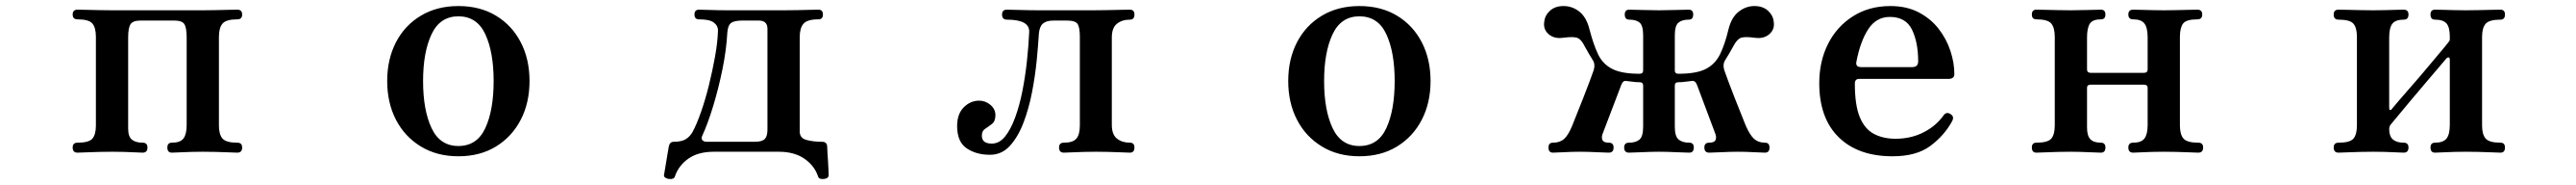

<svg xmlns="http://www.w3.org/2000/svg" viewBox="-20 -505 8541 612"><path d="M237 0Q221 0 221 -17Q221 -33 237 -33Q275 -33 286.5 -46.5Q298 -60 298 -90V-383Q298 -413 286.5 -427Q275 -441 237 -441Q221 -441 221 -457Q221 -473 237 -473Q244 -473 265 -472.5Q286 -472 310.5 -471.5Q335 -471 352 -471H652Q670 -471 694 -471.5Q718 -472 739 -472.5Q760 -473 767 -473Q783 -473 783 -457Q783 -441 767 -441Q730 -441 718 -427Q706 -413 706 -383V-90Q706 -60 718 -46.5Q730 -33 767 -33Q783 -33 783 -17Q783 0 767 0Q760 0 739 -1Q718 -2 694 -2.5Q670 -3 652 -3Q635 -3 614 -2.5Q593 -2 575.5 -1Q558 0 550 0Q535 0 535 -17Q535 -33 550 -33Q578 -33 588.5 -47Q599 -61 599 -92V-381Q599 -413 591.5 -425Q584 -437 558 -437H446Q421 -437 413 -425Q405 -413 405 -381V-80Q405 -53 417.5 -43Q430 -33 453 -33Q469 -33 469 -17Q469 0 453 0Q446 0 428.5 -1Q411 -2 390.5 -2.5Q370 -3 352 -3Q335 -3 310.5 -2.5Q286 -2 265 -1Q244 0 237 0Z M1500 12Q1429 12 1375.5 -20.5Q1322 -53 1293 -109Q1264 -165 1264 -237Q1264 -309 1293 -365Q1322 -421 1375.5 -453Q1429 -485 1500 -485Q1572 -485 1625 -453Q1678 -421 1707 -365Q1736 -309 1736 -237Q1736 -165 1707 -109Q1678 -53 1625 -20.5Q1572 12 1500 12ZM1500 -22Q1562 -22 1589.5 -81.5Q1617 -141 1617 -237Q1617 -332 1589.5 -391.5Q1562 -451 1500 -451Q1439 -451 1411 -391.5Q1383 -332 1383 -237Q1383 -141 1411 -81.5Q1439 -22 1500 -22Z M2198 87Q2191 86 2186 82.5Q2181 79 2182 74Q2183 70 2186 50Q2189 30 2193 8Q2197 -14 2198 -21Q2201 -36 2215 -36Q2240 -36 2254 -44.5Q2268 -53 2277 -69Q2290 -93 2304.5 -134Q2319 -175 2331 -223.5Q2343 -272 2351.5 -319.5Q2360 -367 2361 -405Q2361 -420 2347 -430.5Q2333 -441 2298 -441Q2283 -441 2283 -457Q2283 -473 2298 -473Q2309 -473 2336 -472Q2363 -471 2394 -471H2581Q2601 -471 2624.5 -471.5Q2648 -472 2667.5 -472.5Q2687 -473 2694 -473Q2709 -473 2709 -457Q2709 -441 2694 -441Q2657 -441 2644.5 -426.5Q2632 -412 2632 -382V-70Q2632 -48 2654.5 -42Q2677 -36 2706 -36Q2722 -36 2723 -21Q2723 -15 2724 -0.5Q2725 14 2726 30.5Q2727 47 2727.5 59.5Q2728 72 2728 74Q2728 85 2713 87Q2696 89 2693 79Q2681 43 2647.5 20Q2614 -3 2563 -3H2347Q2295 -3 2262.5 20Q2230 43 2218 79Q2215 89 2198 87ZM2324 -36H2483Q2507 -36 2516 -45Q2525 -54 2525 -76V-410Q2525 -437 2496 -437H2442Q2416 -437 2405 -429.5Q2394 -422 2392 -398Q2389 -341 2376 -277Q2363 -213 2345 -154Q2327 -95 2308 -54Q2305 -46 2309.5 -41Q2314 -36 2324 -36Z M3263 7Q3217 7 3185.5 -14.5Q3154 -36 3154 -88Q3154 -128 3176 -150Q3198 -172 3227 -172Q3248 -172 3264.5 -158Q3281 -144 3281 -124Q3281 -104 3269.5 -95Q3258 -86 3247 -79Q3236 -72 3236 -56Q3236 -30 3269 -30Q3294 -30 3313 -53.5Q3332 -77 3346.5 -116.5Q3361 -156 3370.5 -204Q3380 -252 3385.5 -303Q3391 -354 3393 -399Q3395 -440 3319 -440Q3303 -440 3303 -457Q3303 -473 3319 -473Q3330 -473 3362.5 -472Q3395 -471 3426 -471H3605Q3623 -471 3648.5 -471.5Q3674 -472 3697 -472.5Q3720 -473 3727 -473Q3742 -473 3742 -457Q3742 -440 3727 -440Q3701 -440 3684 -426.5Q3667 -413 3667 -381V-92Q3667 -60 3684 -46.5Q3701 -33 3727 -33Q3742 -33 3742 -17Q3742 0 3727 0Q3720 0 3699.5 -1Q3679 -2 3655.5 -2.5Q3632 -3 3615 -3Q3598 -3 3575.5 -2.5Q3553 -2 3534 -1Q3515 0 3508 0Q3492 0 3492 -17Q3492 -33 3508 -33Q3538 -33 3549.5 -46.5Q3561 -60 3561 -90V-383Q3561 -413 3554 -425Q3547 -437 3518 -437H3474Q3450 -437 3438.5 -427Q3427 -417 3425 -393Q3423 -357 3418 -306Q3413 -255 3402.5 -200.5Q3392 -146 3374 -99Q3356 -52 3329 -22.5Q3302 7 3263 7Z M4488 12Q4417 12 4363.5 -20.5Q4310 -53 4281 -109Q4252 -165 4252 -237Q4252 -309 4281 -365Q4310 -421 4363.5 -453Q4417 -485 4488 -485Q4560 -485 4613 -453Q4666 -421 4695 -365Q4724 -309 4724 -237Q4724 -165 4695 -109Q4666 -53 4613 -20.5Q4560 12 4488 12ZM4488 -22Q4550 -22 4577.5 -81.5Q4605 -141 4605 -237Q4605 -332 4577.5 -391.5Q4550 -451 4488 -451Q4427 -451 4399 -391.5Q4371 -332 4371 -237Q4371 -141 4399 -81.5Q4427 -22 4488 -22Z M5130 0Q5115 0 5115 -17Q5115 -33 5130 -33Q5153 -33 5167 -45.5Q5181 -58 5194 -90Q5197 -98 5207 -122.5Q5217 -147 5229 -177.5Q5241 -208 5251 -234.5Q5261 -261 5265 -273Q5271 -292 5262 -306Q5257 -314 5249.5 -326.5Q5242 -339 5235 -352Q5225 -373 5212.5 -379Q5200 -385 5163 -380Q5134 -376 5115.5 -392Q5097 -408 5101 -433Q5103 -454 5120 -469.5Q5137 -485 5165 -485Q5194 -485 5217.5 -466.5Q5241 -448 5251 -408Q5264 -358 5279.5 -325.5Q5295 -293 5326.5 -277Q5358 -261 5417 -261Q5429 -261 5429 -272V-388Q5429 -420 5417.5 -430Q5406 -440 5383 -440Q5368 -440 5368 -457Q5368 -473 5383 -473Q5394 -473 5425 -472Q5456 -471 5482 -471Q5508 -471 5537.5 -472Q5567 -473 5580 -473Q5595 -473 5595 -457Q5595 -440 5580 -440Q5558 -440 5546 -430Q5534 -420 5534 -388V-272Q5534 -261 5546 -261Q5606 -261 5637 -277Q5668 -293 5684 -325.5Q5700 -358 5712 -408Q5722 -448 5746 -466.5Q5770 -485 5798 -485Q5826 -485 5843 -469.5Q5860 -454 5862 -433Q5866 -408 5847.5 -392Q5829 -376 5800 -380Q5763 -385 5751 -379Q5739 -373 5728 -352Q5721 -339 5713.5 -326.5Q5706 -314 5701 -306Q5692 -292 5698 -273Q5702 -261 5712 -234.5Q5722 -208 5734 -177.5Q5746 -147 5756 -122.5Q5766 -98 5769 -90Q5783 -58 5797 -45.5Q5811 -33 5833 -33Q5848 -33 5848 -17Q5848 0 5833 0Q5822 0 5796 -1.5Q5770 -3 5744 -3Q5718 -3 5688.5 -1.5Q5659 0 5648 0Q5632 0 5632 -17Q5632 -33 5648 -33Q5666 -33 5669.5 -43Q5673 -53 5667 -66L5608 -223Q5602 -240 5589 -237Q5577 -236 5567.5 -234.5Q5558 -233 5546 -233Q5534 -233 5534 -222V-86Q5534 -54 5546.5 -43.5Q5559 -33 5582 -33Q5597 -33 5597 -17Q5597 0 5582 0Q5569 0 5538.5 -1.5Q5508 -3 5482 -3Q5456 -3 5424.5 -1.5Q5393 0 5382 0Q5366 0 5366 -17Q5366 -33 5382 -33Q5405 -33 5417 -43.5Q5429 -54 5429 -86V-222Q5429 -233 5417 -233Q5405 -233 5395.5 -234.5Q5386 -236 5374 -237Q5362 -240 5356 -223L5296 -66Q5290 -53 5293.5 -43Q5297 -33 5315 -33Q5331 -33 5331 -17Q5331 0 5315 0Q5305 0 5275 -1.5Q5245 -3 5219 -3Q5193 -3 5167 -1.5Q5141 0 5130 0Z M6256 12Q6142 12 6077.5 -51Q6013 -114 6013 -230Q6013 -302 6042 -359.5Q6071 -417 6124.5 -451Q6178 -485 6249 -485Q6303 -485 6343 -464Q6383 -443 6409 -409.5Q6435 -376 6448 -336.5Q6461 -297 6461 -260Q6461 -244 6441 -244H6145Q6131 -244 6131 -228Q6131 -158 6147 -118.5Q6163 -79 6193.5 -62.5Q6224 -46 6266 -46Q6317 -46 6358.5 -67Q6400 -88 6425 -123Q6435 -137 6449 -127Q6462 -119 6453 -103Q6427 -56 6381 -22Q6335 12 6256 12ZM6152 -283H6321Q6341 -283 6341 -302Q6341 -365 6320.5 -407Q6300 -449 6247 -449Q6202 -449 6175.5 -408.5Q6149 -368 6136 -300Q6133 -283 6152 -283Z M6733 0Q6718 0 6718 -17Q6718 -33 6733 -33Q6771 -33 6782.5 -46.5Q6794 -60 6794 -90V-383Q6794 -413 6782.5 -427Q6771 -441 6733 -441Q6718 -441 6718 -457Q6718 -473 6733 -473Q6741 -473 6761.5 -472.5Q6782 -472 6806.5 -471.5Q6831 -471 6848 -471Q6874 -471 6905 -472Q6936 -473 6947 -473Q6962 -473 6962 -457Q6962 -441 6947 -441Q6920 -441 6910.5 -427Q6901 -413 6901 -381V-275Q6901 -264 6914 -264H7089Q7102 -264 7102 -275V-381Q7102 -413 7091.5 -427Q7081 -441 7054 -441Q7038 -441 7038 -457Q7038 -473 7054 -473Q7061 -473 7078.5 -472.5Q7096 -472 7117 -471.5Q7138 -471 7155 -471Q7173 -471 7196.5 -471.5Q7220 -472 7240 -472.5Q7260 -473 7267 -473Q7283 -473 7283 -457Q7283 -441 7267 -441Q7230 -441 7219.5 -427Q7209 -413 7209 -383V-90Q7209 -60 7221 -46.5Q7233 -33 7270 -33Q7286 -33 7286 -17Q7286 0 7270 0Q7263 0 7242 -1Q7221 -2 7197 -2.5Q7173 -3 7155 -3Q7138 -3 7117 -2.5Q7096 -2 7078.5 -1Q7061 0 7054 0Q7038 0 7038 -17Q7038 -33 7054 -33Q7081 -33 7091.5 -47Q7102 -61 7102 -92V-215Q7102 -225 7089 -225H6914Q6901 -225 6901 -215V-83Q6901 -56 6912 -44.5Q6923 -33 6947 -33Q6962 -33 6962 -17Q6962 0 6947 0Q6936 0 6905 -1.5Q6874 -3 6848 -3Q6831 -3 6806.5 -2.5Q6782 -2 6761.5 -1Q6741 0 6733 0Z M7735 0Q7719 0 7719 -17Q7719 -33 7735 -33Q7773 -33 7784.5 -46.5Q7796 -60 7796 -90V-383Q7796 -413 7784.5 -426.5Q7773 -440 7735 -440Q7719 -440 7719 -457Q7719 -473 7735 -473Q7742 -473 7763 -472.5Q7784 -472 7808.5 -471.5Q7833 -471 7850 -471Q7868 -471 7888.5 -471.5Q7909 -472 7926.5 -472.5Q7944 -473 7951 -473Q7967 -473 7967 -457Q7967 -440 7951 -440Q7924 -440 7913.5 -426.5Q7903 -413 7903 -381V-148Q7903 -142 7906 -141Q7909 -140 7913 -146Q7917 -151 7935 -172Q7953 -193 7979 -222.5Q8005 -252 8030.5 -282.5Q8056 -313 8075.5 -336Q8095 -359 8100 -366Q8102 -368 8103 -370Q8104 -372 8104 -376V-383Q8104 -415 8093 -427.5Q8082 -440 8055 -440Q8040 -440 8040 -457Q8040 -473 8055 -473Q8063 -473 8080.5 -472.5Q8098 -472 8119 -471.5Q8140 -471 8157 -471Q8175 -471 8199 -471.5Q8223 -472 8244 -472.5Q8265 -473 8272 -473Q8287 -473 8287 -457Q8287 -440 8272 -440Q8235 -440 8223 -426.5Q8211 -413 8211 -383V-90Q8211 -60 8223 -46.5Q8235 -33 8272 -33Q8287 -33 8287 -17Q8287 0 8272 0Q8265 0 8244 -1Q8223 -2 8199 -2.5Q8175 -3 8157 -3Q8140 -3 8119 -2.5Q8098 -2 8080.5 -1Q8063 0 8055 0Q8040 0 8040 -17Q8040 -33 8055 -33Q8082 -33 8093 -46.5Q8104 -60 8104 -92V-307Q8104 -314 8100.5 -315Q8097 -316 8092 -311Q8086 -304 8067.5 -282Q8049 -260 8023.5 -230.5Q7998 -201 7973.5 -171.5Q7949 -142 7931 -120.5Q7913 -99 7908 -93Q7905 -89 7904 -85Q7903 -81 7903 -79Q7903 -54 7915.5 -43.5Q7928 -33 7951 -33Q7967 -33 7967 -17Q7967 0 7951 0Q7944 0 7926.5 -1Q7909 -2 7888.5 -2.5Q7868 -3 7850 -3Q7833 -3 7808.5 -2.5Q7784 -2 7763 -1Q7742 0 7735 0Z"/></svg>

Font: Zen Old Mincho Black
Style: Regular
Weight: 900
Designer: Yoshimichi Ohira
Foundry: Positype
Version: Version 1.001